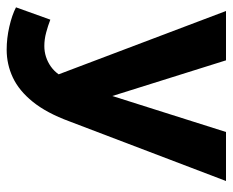

<svg xmlns="http://www.w3.org/2000/svg" viewBox="-81 -429 698 576"><g transform="rotate(90 268.0 -141.0)"><path d="M129 188Q95 188 60 180Q25 172 2 160L39 57Q57 64 77.5 69.5Q98 75 118 75Q135 75 150.5 70Q166 65 179.5 55.5Q193 46 203 32L13 -470H161L268 -129L376 -470H523L344 0Q319 68 285.5 109.5Q252 151 212.5 169.5Q173 188 129 188Z"/></g></svg>

Font: Gantari
Style: Bold
Weight: 700
Designer: Anugrah Pasau
Foundry: Lafontype
Version: Version 1.000; ttfautohint (v1.6)